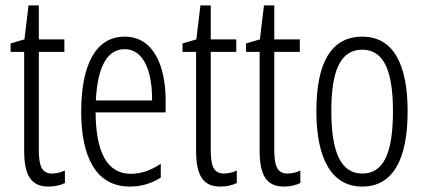

<svg xmlns="http://www.w3.org/2000/svg" viewBox="-20 -677 1565 707"><path d="M172 -38C133 -38 123 -67 123 -126V-486H217V-532H123V-657H85L70 -532L19 -517V-486H69V-123C69 -35 92 10 158 10C183 10 202 5 219 -3V-49C206 -43 189 -38 172 -38Z M439 -542C332 -542 279 -438 279 -265C279 -102 332 10 458 10C501 10 539 -2 572 -23V-74C535 -49 499 -37 462 -37C375 -37 333 -115 332 -263H590V-305C590 -432 547 -542 439 -542ZM439 -496C511 -496 541 -410 540 -307H333C339 -435 377 -496 439 -496Z M805 -38C766 -38 756 -67 756 -126V-486H850V-532H756V-657H718L703 -532L652 -517V-486H702V-123C702 -35 725 10 791 10C816 10 835 5 852 -3V-49C839 -43 822 -38 805 -38Z M1039 -38C1000 -38 990 -67 990 -126V-486H1084V-532H990V-657H952L937 -532L886 -517V-486H936V-123C936 -35 959 10 1025 10C1050 10 1069 5 1086 -3V-49C1073 -43 1056 -38 1039 -38Z M1481 -267C1481 -443 1427 -542 1314 -542C1199 -542 1145 -445 1145 -268C1145 -91 1202 10 1314 10C1427 10 1481 -90 1481 -267ZM1200 -268C1200 -416 1233 -494 1314 -494C1395 -494 1427 -413 1427 -267C1427 -112 1392 -38 1314 -38C1235 -38 1200 -117 1200 -268Z"/></svg>

Font: Noto Sans Gurmukhi UI ExtraCondensed Light
Style: Regular
Weight: 300
Width: 2
Designer: Jelle Bosma - Monotype Design Team
Foundry: Monotype Imaging Inc.
Version: Version 2.004